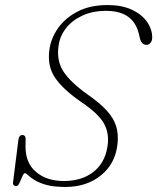

<svg xmlns="http://www.w3.org/2000/svg" viewBox="-20 -730 622 760"><path d="M239 10Q192.5 10 163.2 1.8Q134 -6.5 117 -17.2Q100 -28 91.5 -36.2Q83 -44.5 78.5 -44.5Q74 -44.5 68.5 -31.8Q63 -19 57.2 -6.2Q51.5 6.5 45.5 6.5Q28.5 6.5 32 -11L53 -178Q55.5 -195.5 68.5 -195.5Q82 -195.5 81.5 -177.5L81 -152.5Q80 -85.5 122.5 -49.5Q165 -13.5 232.5 -13.5Q303 -13.5 348.8 -48.8Q394.5 -84 405 -147.5Q414 -198.5 392.8 -238.8Q371.5 -279 302.5 -325.5Q230.5 -375 198.5 -421.5Q166.5 -468 175.5 -532.5Q181 -577 209.2 -617.8Q237.5 -658.5 287 -684.2Q336.5 -710 406 -710Q462.5 -710 502 -691.5Q541.5 -673 562 -643.5Q582.5 -614 582.5 -581.5Q582.5 -569 576 -560.8Q569.5 -552.5 561 -552.5Q549.5 -552.5 543.5 -559Q537.5 -565.5 535 -573.5L529.5 -596.5Q507.5 -687 400.5 -687Q346 -687 305.5 -668Q265 -649 241 -618Q217 -587 212 -549.5Q203 -491.5 230.2 -448.5Q257.5 -405.5 326 -356.5Q376 -322 403.5 -291.2Q431 -260.5 440.2 -228.8Q449.5 -197 445 -159Q436.5 -82 379.8 -36Q323 10 239 10Z"/></svg>

Font: Fraunces 9pt S050 Thin
Style: Italic
Weight: 100
Italic angle: -16°
Version: Version 1.000; ttfautohint (v1.8.3)